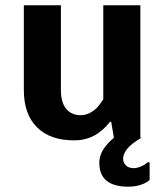

<svg xmlns="http://www.w3.org/2000/svg" viewBox="-20 -520 625 725"><path d="M536 93H545V160Q534 169 524 173Q498 185 465 185Q355 185 355 95Q355 59 383 27Q396 11 411 0H410L400 -60H395Q378 -38 361 -25Q319 10 260 10Q169 10 119.5 -39.5Q70 -89 70 -180V-500H210V-180Q210 -133 230 -109Q250 -85 285 -85Q318 -85 348 -115Q358 -127 370 -145V-500H510V0H515Q496 10 480 23Q445 51 445 80Q445 95 456 105Q467 115 485 115Q493 115 501.5 112.5Q510 110 516 107Q522 104 527 101Q532 98 534 96Z"/></svg>

Font: Scada
Style: Bold
Weight: 700
Designer: Jovanny Lemonad
Foundry: Jovanny Lemonad
Version: Version 4.100;PS 004.100;hotconv 1.0.88;makeotf.lib2.5.64775